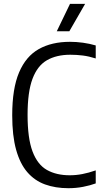

<svg xmlns="http://www.w3.org/2000/svg" viewBox="-20 -966 527 995"><path d="M334.5 9.3Q267.1 9.3 213.2 -10.3Q159.3 -29.9 121.4 -73.9Q83.5 -117.9 63.4 -190.4Q43.3 -262.9 43.3 -368.7Q43.3 -507.2 78.9 -590.8Q114.4 -674.4 181.3 -711.8Q248.2 -749.3 342.5 -749.3Q375.9 -749.3 410.1 -744.6Q444.2 -739.9 476.1 -730.5V-663.1Q440.9 -674.3 409.2 -678.3Q377.6 -682.3 344.2 -682.3Q272.6 -682.3 223.2 -653.8Q173.8 -625.3 148.3 -557.3Q122.9 -489.3 122.9 -370.7Q122.9 -248.9 148.7 -180.8Q174.5 -112.7 223.3 -85.2Q272.1 -57.7 341.2 -57.7Q374.4 -57.7 406.8 -64Q439.2 -70.2 476.1 -83V-15.5Q447.2 -4.9 410.7 2.2Q374.3 9.3 334.5 9.3ZM274.3 -804.1 342.7 -945.8H421L339.4 -804.1Z"/></svg>

Font: Encode Sans SC Condensed Thin
Style: Regular
Weight: 100
Width: 3
Designer: Multiple Designers
Foundry: Impallari Type
Version: Version 3.002